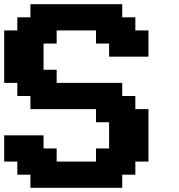

<svg xmlns="http://www.w3.org/2000/svg" viewBox="-20 -895 852 915"><path d="M125 0H562.5V-62.5H625V-125H687.5V-375H625V-437.5H562.5V-500H250V-562.5H187.5V-687.5H250V-750H437.5V-687.5H500V-625H687.5V-750H625V-812.5H562.5V-875H125V-812.5H62.5V-750H0V-500H62.5V-437.5H125V-375H437.5V-312.5H500V-187.5H437.5V-125H250V-187.5H187.5V-250H0V-125H62.5V-62.5H125Z"/></svg>

Font: Faithful 32x
Style: Semibold
Weight: 400
Foundry: Faithful Resource Pack
Version: Version 1.0; January 27, 2023